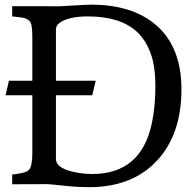

<svg xmlns="http://www.w3.org/2000/svg" viewBox="-20 -774 789 806"><path d="M173.3 -748 212.4 -747.6Q234.9 -747.6 254.9 -749L290 -751Q343.8 -754.4 362.8 -754.4Q534.2 -754.4 633.8 -669.9Q741.7 -577.6 741.7 -399.4Q741.7 -212.4 641.6 -102.5Q537.6 11.7 354.5 11.7Q308.1 11.7 270.5 7.8L209 1.5Q185.1 -1 173.3 -1L31.2 -0.5V-41Q59.1 -44.9 75.7 -48.6Q92.3 -52.2 101.1 -60.5Q115.7 -75.2 115.7 -129.9V-374H3.4L17.6 -435.1H115.7V-620.1Q115.7 -675.3 104 -686Q92.3 -696.8 75.7 -699.7Q59.1 -702.6 31.2 -705.1V-748ZM214.8 -106.4Q214.8 -63.5 311.5 -47.9Q340.3 -43.5 366.7 -43.5Q572.3 -43.5 617.2 -255.9Q632.3 -325.7 632.3 -411.6Q632.3 -497.6 611.6 -552.5Q590.8 -607.4 553.7 -641.6Q483.4 -705.1 348.6 -705.1Q265.6 -705.1 228.5 -676.8Q214.8 -666 214.8 -649.4V-435.1H381.8L367.2 -374H214.8Z"/></svg>

Font: Metamorphous
Style: Regular
Weight: 400
Designer: James Grieshaber
Foundry: James Grieshaber
Version: Version 1.001